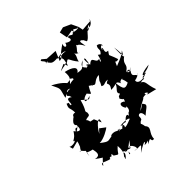

<svg xmlns="http://www.w3.org/2000/svg" viewBox="-338 -1443 1772 1772"><g transform="rotate(-45 548.5 -556.5)"><path d="M347 -413C340 -464 317 -496 286 -423C341 -509 383 -441 384 -506C370 -542 388 -511 421 -631C486 -579 474 -570 507 -600C408 -564 441 -625 503 -634C544 -589 519 -595 567 -671C615 -642 590 -627 604 -672C600 -634 583 -663 593 -657C627 -610 633 -676 704 -676C639 -598 692 -663 648 -586C682 -565 682 -594 733 -587C661 -557 744 -570 687 -498C772 -497 765 -539 798 -472C783 -501 849 -505 830 -497C822 -496 839 -483 843 -438C787 -409 770 -416 760 -524C749 -462 688 -457 721 -416C683 -399 705 -418 684 -386C702 -365 712 -329 733 -396C700 -359 706 -313 696 -338C641 -373 641 -312 670 -283C679 -315 691 -251 654 -235C681 -268 625 -214 629 -196C647 -245 613 -244 573 -193C530 -213 488 -174 474 -73C546 -191 560 -179 513 -203C532 -208 617 -209 620 -188C512 -145 551 -167 465 -184C463 -173 514 -214 471 -170C495 -217 441 -183 470 -176C458 -209 387 -212 386 -193C334 -187 339 -168 266 -226C317 -225 397 -271 411 -286C378 -309 354 -334 361 -311C367 -308 377 -357 323 -287C342 -336 446 -443 413 -348L383 -419L337 -429ZM142 -413C92 -391 161 -440 113 -330C83 -295 105 -294 78 -299C100 -315 104 -251 173 -251C108 -281 134 -302 113 -206C121 -274 108 -242 178 -229C187 -184 196 -139 130 -152C141 -147 160 -128 211 -99C271 -149 206 -75 234 -166C201 -113 189 -117 139 -53C139 -106 186 -58 230 -53C236 -83 278 -57 214 -50C284 -58 267 -107 275 -53C334 -13 299 -34 364 -90C371 20 331 9 336 29C305 79 390 1 354 -9C368 -32 397 6 440 9C393 -50 385 7 386 1C417 9 367 54 398 40C391 -9 411 41 372 -34C367 35 422 -7 478 -52C437 3 412 35 439 -11C469 0 503 79 442 49C503 70 563 26 470 108C602 24 568 70 544 81C602 84 609 50 576 100C657 43 595 111 648 101C646 28 722 8 668 -44C680 29 674 -68 659 -83C687 -122 695 -85 698 -146C712 -169 746 -160 743 -105C787 -145 823 -158 816 -182C789 -217 817 -211 741 -168C787 -218 863 -225 844 -250C833 -222 861 -258 900 -234C861 -248 886 -275 910 -238C876 -233 892 -232 986 -209C949 -305 977 -338 921 -355C927 -364 923 -341 917 -355C942 -339 919 -365 976 -355C963 -394 996 -368 1029 -385C977 -394 1053 -387 1097 -419C1037 -413 957 -394 1006 -376C954 -355 899 -363 905 -404C971 -414 983 -459 951 -417C961 -449 877 -438 963 -523C906 -478 979 -492 899 -517C979 -526 913 -469 906 -520C973 -562 918 -582 995 -636C979 -610 983 -710 983 -756C1002 -644 972 -616 1015 -686C971 -644 900 -625 880 -615C914 -691 884 -633 934 -653C898 -767 889 -718 924 -774C870 -773 919 -821 897 -837C894 -786 876 -848 918 -852C924 -816 935 -881 883 -882C853 -836 910 -834 809 -768C861 -812 871 -780 829 -814C808 -722 791 -745 812 -780C756 -761 784 -863 715 -799C703 -858 710 -904 723 -865C714 -845 725 -851 712 -808C668 -849 688 -803 717 -776C682 -842 657 -778 668 -813C660 -814 623 -850 695 -877C629 -826 650 -818 578 -829C630 -865 582 -901 501 -918C509 -829 474 -837 488 -842C530 -810 510 -832 511 -812C442 -811 443 -782 489 -841C484 -819 401 -839 457 -816C430 -844 419 -868 325 -919C373 -820 361 -853 337 -745C382 -762 389 -797 429 -774C358 -779 340 -730 393 -733C424 -752 338 -745 430 -848C368 -831 345 -808 383 -708C314 -760 352 -648 324 -661C316 -703 348 -678 306 -699C279 -640 303 -661 305 -585C250 -601 259 -518 299 -589C222 -543 205 -514 235 -490C209 -449 212 -520 174 -434C220 -500 139 -406 232 -482C235 -404 184 -454 173 -475C146 -438 146 -435 105 -410C144 -402 69 -378 44 -399L54 -364L151 -389ZM825 -1116C828 -1158 841 -1133 867 -1121C898 -1129 873 -1103 810 -1124C793 -1087 774 -1146 748 -1121C773 -1066 715 -1085 695 -1105C686 -1058 650 -1074 670 -1118C577 -1053 542 -1026 606 -980C596 -1019 598 -1071 563 -1044C605 -1000 622 -1052 616 -1039L540 -1022L579 -1115L470 -1121L444 -1143L431 -1154C391 -1147 459 -1119 441 -1092C420 -1126 486 -1066 486 -1124C478 -1104 441 -1092 453 -1089C472 -1073 467 -1049 546 -1058C517 -1031 584 -1082 645 -1047C547 -1063 598 -1023 561 -945C584 -991 563 -959 518 -957C472 -944 464 -942 546 -979C575 -897 556 -967 580 -967C619 -1000 598 -968 661 -894C668 -941 694 -934 683 -1019C677 -946 712 -963 727 -941C687 -967 733 -976 752 -1022C757 -996 764 -1033 808 -952C805 -982 786 -1032 816 -1017C852 -983 818 -1020 846 -974C880 -974 921 -1067 970 -1068C897 -1001 911 -1059 958 -1051C1005 -1055 1019 -1133 998 -1084L895 -1076L886 -1121L854 -1188L781 -1221L727 -1208L742 -1129L817 -1143Z"/></g></svg>

Font: Hussar Lance
Style: Italic
Weight: 700
Foundry: Cannot Into Space Fonts, PlusOne Fonts
Version: Version 2.27